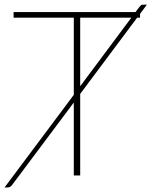

<svg xmlns="http://www.w3.org/2000/svg" viewBox="-34 -755 652 826"><path d="M568.5 -695.5V-679H556L311 -351V0H283.5V-314L17.5 41.5Q13.5 47 8.5 49.2Q3.5 51.5 -1.5 51.5H-14.5L283.5 -347V-679H24.5V-703H549L566 -725.5Q570 -730.5 573 -732.8Q576 -735 582 -735H598ZM311 -384 531 -679H311Z"/></svg>

Font: Lato Thin
Style: Regular
Weight: 200
Designer: Lukasz Dziedzic
Foundry: tyPoland Lukasz Dziedzic
Version: Version 2.007; 2014-02-27